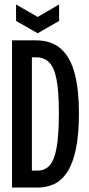

<svg xmlns="http://www.w3.org/2000/svg" viewBox="-20 -841 398 861"><path d="M34 0V-660H141Q212 -660 254.5 -621Q297 -582 315.5 -509Q334 -436 334 -334Q334 -236 320 -171Q306 -106 281 -68.5Q256 -31 222.5 -15.5Q189 0 150 0ZM142 -584H123V-76H148Q182 -76 203 -99.5Q224 -123 234 -179.5Q244 -236 244 -335Q244 -431 233.5 -485Q223 -539 200.5 -561.5Q178 -584 142 -584ZM52 -821 149 -765 245 -821V-747L149 -692L52 -747Z"/></svg>

Font: Bricolage Grotesque 96pt Condensed
Style: Regular
Weight: 400
Width: 3
Designer: Mathieu Triay
Foundry: Atelier Triay
Version: Version 1.001; ttfautohint (v1.8.4.7-5d5b);gftools[0.9.33.de